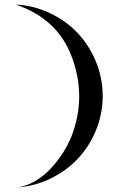

<svg xmlns="http://www.w3.org/2000/svg" viewBox="-20 -820 524 849"><path d="M50.8 8.8Q90.8 5.4 129.9 -16.1Q168.9 -37.6 200.2 -70.3Q231.4 -103 255.9 -140.4Q280.3 -177.7 295.9 -216.8Q328.6 -299.8 330.1 -387.2V-394Q330.1 -485.4 294.9 -575.2Q230.5 -738.8 49.8 -799.8Q128.9 -795.9 200.2 -762.2Q271.5 -728.5 322.8 -674.6Q374 -620.6 404.1 -547.9Q434.1 -475.1 434.1 -396V-388.2Q432.6 -309.6 401.9 -238Q371.1 -166.5 319.8 -113.8Q268.6 -61 198.5 -28.1Q128.4 4.9 50.8 8.8Z"/></svg>

Font: Anticva
Style: Regular
Weight: 400
Version: Version 1.000